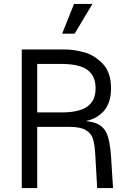

<svg xmlns="http://www.w3.org/2000/svg" viewBox="-20 -950 671 970"><path d="M90 -700H310Q354 -700 406 -685.5Q458 -671 499.5 -627.5Q541 -584 541 -504Q541 -420 493 -377.5Q445 -335 375 -335L345 -342Q424 -342 463 -328Q502 -314 519 -276Q536 -238 541 -159L551 0H471L461 -174Q458 -223 449 -250Q440 -277 413 -293Q386 -309 331 -309H168V0H90ZM463 -504Q463 -548 443 -575.5Q423 -603 385 -615Q347 -627 290 -627H168V-382H290Q347 -382 385 -394Q423 -406 443 -433Q463 -460 463 -504ZM354 -930H447L357 -780H294Z"/></svg>

Font: Uncut Sans VF
Style: Regular
Weight: 400
Designer: Kasper Nordkvist
Foundry: Uncut Type
Version: Version 1.100;FEAKit 1.0